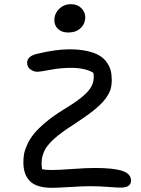

<svg xmlns="http://www.w3.org/2000/svg" viewBox="-20 -918 679 926"><path d="M309.1 -761.2Q278.3 -761.2 260.3 -777.8Q242.2 -794.4 242.2 -820.8Q242.2 -852.5 265.4 -875.2Q288.6 -897.9 321.8 -897.9Q353.5 -897.9 372.3 -878.7Q391.1 -859.4 391.1 -835Q391.1 -803.7 368.9 -782.5Q346.7 -761.2 309.1 -761.2ZM230 -12.2Q156.7 -12.2 124.8 -43.9Q92.8 -75.7 92.8 -134.8Q92.8 -155.8 95.9 -174.3Q99.1 -192.9 110.8 -219.5Q122.6 -246.1 142.3 -271Q162.1 -295.9 199 -327.1Q235.8 -358.4 286.1 -389.2Q337.4 -419.9 368.4 -444.6Q399.4 -469.2 413.1 -489Q426.8 -508.8 430.4 -528.1Q434.1 -547.4 430.2 -566.9Q391.6 -590.8 321.8 -590.8Q272 -590.8 222.2 -581.3Q172.4 -571.8 161.1 -571.8Q142.1 -571.8 126.5 -583.5Q110.8 -595.2 110.8 -615.2Q110.8 -647 158.2 -658.2Q248.5 -680.2 314 -680.2Q362.3 -680.2 398.9 -672.1Q435.5 -664.1 458 -650.9Q480.5 -637.7 494.4 -618.4Q508.3 -599.1 513.7 -578.6Q519 -558.1 519 -533.2Q519 -505.9 512.7 -485.6Q506.3 -465.3 486.6 -439.2Q466.8 -413.1 428.2 -382.8Q389.6 -352.5 327.1 -312Q273.4 -277.8 241.7 -249Q210 -220.2 197.5 -197Q185.1 -173.8 181.9 -150.1Q178.7 -126.5 183.1 -102.1Q200.2 -98.1 231.9 -98.1Q261.2 -98.1 328.9 -103Q396.5 -107.9 437 -107.9Q527.3 -107.9 569.6 -94Q611.8 -80.1 611.8 -46.9Q611.8 -13.2 562 -13.2Q543 -13.2 501 -16.6Q459 -20 416 -20Q380.4 -20 318.1 -16.1Q255.9 -12.2 230 -12.2Z"/></svg>

Font: Shantell Sans Irregular
Style: Regular
Weight: 400
Designer: Stephen Nixon, Anya Danilova, Shantell Martin
Foundry: Arrow Type
Version: Version 1.006;[9816181b4]